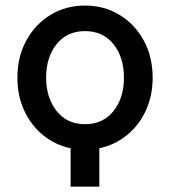

<svg xmlns="http://www.w3.org/2000/svg" viewBox="-20 -539 624 705"><path d="M43.9 -253.9Q43.9 -330.6 76.7 -390.4Q109.4 -450.2 165.5 -484.4Q221.7 -518.6 292 -518.6Q362.8 -518.6 418.9 -484.4Q475.1 -450.2 507.8 -390.4Q540.5 -330.6 540.5 -253.9Q540.5 -187 515.4 -132.8Q490.2 -78.6 446 -42.7Q401.9 -6.8 344.7 5.4V146.5H239.3V5.4Q182.1 -6.8 138.2 -42.7Q94.2 -78.6 69.1 -132.8Q43.9 -187 43.9 -253.9ZM149.4 -253.9Q149.4 -180.2 187.7 -131.6Q226.1 -83 292 -83Q358.4 -83 396.7 -131.1Q435.1 -179.2 435.1 -253.9Q435.1 -328.6 396.7 -376.7Q358.4 -424.8 292 -424.8Q226.1 -424.8 187.7 -376.7Q149.4 -328.6 149.4 -253.9Z"/></svg>

Font: Giphurs Medium
Style: Regular
Weight: 500
Version: Version 0.920; ttfautohint (v1.8.4.7-5d5b)